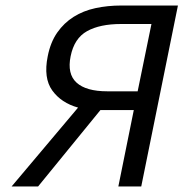

<svg xmlns="http://www.w3.org/2000/svg" viewBox="-20 -676 665 696"><path d="M409 0 465 -277H344L118 0H22L263 -286Q202 -303 169.5 -348Q137 -393 153 -472Q163 -523 187.5 -558Q212 -593 247 -615Q282 -637 326 -646.5Q370 -656 420 -656H625L492 0ZM369 -345H479L529 -589H419Q342 -589 295.5 -563Q249 -537 236 -472Q223 -408 257.5 -376.5Q292 -345 369 -345Z"/></svg>

Font: mr_Source Sans Pro
Style: Italic
Weight: 400
Italic angle: -11°
Designer: Paul D. Hunt
Foundry: Adobe Systems Incorporated
Version: Version 1.036;July 10, 2024;FontCreator 11.5.0.2430 64-bit